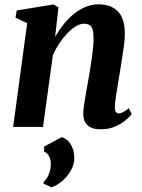

<svg xmlns="http://www.w3.org/2000/svg" viewBox="-20 -570 639 862"><path d="M227.5 -404.5Q244 -433.5 264.8 -459.8Q285.5 -486 310.5 -506.5Q335.5 -527 363.8 -538.8Q392 -550.5 423.5 -550.5Q478 -550.5 509.2 -518.8Q540.5 -487 540.5 -417.5Q540.5 -397.5 536.8 -367.8Q533 -338 527.8 -305.5Q522.5 -273 518 -245Q514 -219 509 -190.2Q504 -161.5 500.2 -135.2Q496.5 -109 495.5 -90.5Q495.5 -73 500.8 -67Q506 -61 513 -61Q521.5 -61 532.2 -66.2Q543 -71.5 558.5 -84.5L571 -57Q564 -47.5 545.5 -31.5Q527 -15.5 498.2 -2.5Q469.5 10.5 430.5 10.5Q402.5 10.5 385.5 1.2Q368.5 -8 361 -23.8Q353.5 -39.5 354 -59.5Q354 -71 356.2 -89.2Q358.5 -107.5 362.2 -129.5Q366 -151.5 370 -174.8Q374 -198 378 -219.5Q381.5 -241.5 385.5 -265.5Q389.5 -289.5 392.8 -313.2Q396 -337 398.2 -358.8Q400.5 -380.5 400 -398.5Q400 -423 395.8 -437.2Q391.5 -451.5 382.2 -457.5Q373 -463.5 357.5 -463.5Q340 -463.5 320.8 -452Q301.5 -440.5 282.5 -420.8Q263.5 -401 246.8 -376Q230 -351 217.5 -323.5L173 0H39L102 -466L49.5 -491L55 -523L220.5 -550L242.5 -537ZM211.5 271 175.5 254.5 176 246Q190.5 234.5 199.8 210.8Q209 187 208 163Q208 146 200.5 131.8Q193 117.5 178 110.5V88L257.5 45.5Q285.5 56 299.2 80.8Q313 105.5 313.5 137Q314 167.5 298.5 195Q283 222.5 259.2 242.8Q235.5 263 211.5 271Z"/></svg>

Font: Merriweather 60pt
Style: Bold Italic
Weight: 700
Italic angle: -7.8°
Version: Version 2.101